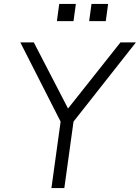

<svg xmlns="http://www.w3.org/2000/svg" viewBox="-20 -962 715 982"><path d="M243 0 290 -340 84 -745H153L328 -407L596 -745H675L356 -340L309 0ZM271 -854 283 -942H368L356 -854ZM436 -854 448 -942H533L521 -854Z"/></svg>

Font: Plus Jakarta Sans Light
Style: Italic
Weight: 300
Italic angle: -8°
Designer: Gumpita Rahayu
Foundry: Tokotype
Version: Version 2.071; ttfautohint (v1.8.4.7-5d5b);gftools[0.9.29]